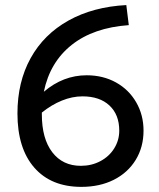

<svg xmlns="http://www.w3.org/2000/svg" viewBox="-20 -728 625 757"><path d="M545.9 -212.9Q545.9 -147.9 514.9 -97.4Q483.9 -46.9 428.5 -19Q373 8.8 300.8 8.8Q181.6 8.8 115.2 -67.1Q48.8 -143.1 48.8 -280.8Q48.8 -404.8 100.8 -498.8Q152.8 -592.8 250 -647Q347.2 -701.2 478 -708L487.8 -628.9Q348.6 -619.1 262.7 -551Q176.8 -482.9 152.8 -366.2Q229 -431.2 321.8 -431.2Q386.2 -431.2 437 -403.1Q487.8 -375 516.8 -325Q545.9 -274.9 545.9 -212.9ZM450.2 -212.9Q450.2 -275.9 411.6 -312Q373 -348.1 305.2 -348.1Q265.1 -348.1 224.1 -331.5Q183.1 -314.9 145 -284.2V-276.9Q145 -181.6 186 -127.9Q227.1 -74.2 298.8 -74.2Q340.8 -74.2 375.5 -92.5Q410.2 -110.8 430.2 -142.8Q450.2 -174.8 450.2 -212.9Z"/></svg>

Font: Sarala
Style: Regular
Weight: 400
Designer: Andres Torresi
Foundry: Huerta Tipografica
Version: Version 1.004;PS 001.003;hotconv 1.0.70;makeotf.lib2.5.58329